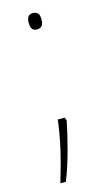

<svg xmlns="http://www.w3.org/2000/svg" viewBox="-107 -572 417 740"><g transform="rotate(-15 102.0 -201.5)"><path d="M80 -500C80 -481 85 -467 104 -467C126 -467 131 -480 131 -500C131 -518 127 -532 104 -532C85 -532 80 -517 80 -500ZM124 -98 120 -111H92C82 -33 69 25 38 129H60C88 59 110 -29 124 -98Z"/></g></svg>

Font: Noto Sans Hebrew SemiCondensed Thin
Style: Regular
Weight: 100
Width: 4
Designer: Monotype Design Team
Foundry: Monotype Imaging Inc.
Version: Version 2.004